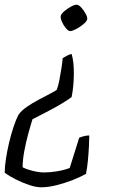

<svg xmlns="http://www.w3.org/2000/svg" viewBox="-42 -520 536 815"><path d="M256 -388Q248 -388 237.5 -400.5Q227 -413 220.5 -428.5Q214 -444 216 -453Q218 -461 230.5 -472Q243 -483 258.5 -491.5Q274 -500 284 -500Q292 -500 303 -488Q314 -476 322 -461Q330 -446 328 -437Q325 -428 311 -416.5Q297 -405 281 -396.5Q265 -388 256 -388ZM133 275Q111 275 82.5 265.5Q54 256 26 242Q-2 228 -22 213Q-22 189 -17 155.5Q-12 122 -3.5 86Q5 50 15.5 18.5Q26 -13 36 -32Q48 -50 72 -66.5Q96 -83 123.5 -97.5Q151 -112 172 -123Q193 -134 199 -139Q205 -154 210 -180Q215 -206 219 -232Q223 -258 224 -273Q230 -277 240 -282.5Q250 -288 262 -291Q272 -258 271.5 -205.5Q271 -153 262 -108Q246 -96 222 -81.5Q198 -67 172.5 -53.5Q147 -40 126.5 -29.5Q106 -19 96 -14Q88 11 78 47.5Q68 84 61 122Q54 160 54 190Q71 199 98 205.5Q125 212 145 212Q171 212 201 207Q231 202 254 193L294 65Q300 62 312 58.5Q324 55 337 55Q337 72 335.5 101.5Q334 131 331 162.5Q328 194 323 218Q300 231 267 244Q234 257 198.5 266Q163 275 133 275Z"/></svg>

Font: Texturina 72pt 72pt Light
Style: Italic
Weight: 300
Italic angle: -11°
Designer: Guillermo Torres Carreño
Foundry: Omnibus-Type
Version: Version 1.002; ttfautohint (v1.8.3)